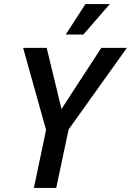

<svg xmlns="http://www.w3.org/2000/svg" viewBox="-20 -926 645 946"><path d="M94 -690H210L283 -389L479 -690H605L318 -288L257 0H147L207 -286ZM304 -756 401 -906H521L391 -756Z"/></svg>

Font: Radio Canada Condensed Medium
Style: Italic
Weight: 500
Width: 3
Italic angle: -12°
Designer: Charles Daoud, Etienne Aubert Bonn, Alexandre Saumier Demers, Jacques Le Bailly
Foundry: Radio-Canada
Version: Version 2.104; ttfautohint (v1.8.4.7-5d5b);gftools[0.9.28.de